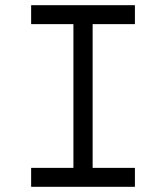

<svg xmlns="http://www.w3.org/2000/svg" viewBox="-20 -720 640 740"><path d="M100 -73V0H500V-73H337V-627H500V-700H100V-627H263V-73Z"/></svg>

Font: Fliege Mono Light
Style: Regular
Weight: 300
Version: Version 0.020;Glyphs 3.3 (3306)